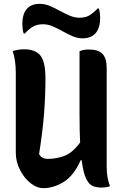

<svg xmlns="http://www.w3.org/2000/svg" viewBox="-20 -966 640 997"><path d="M206 11Q171 11 138 -15.5Q105 -42 83.5 -84.5Q62 -127 62 -173V-587Q62 -653 46 -701Q63 -706 77 -708Q91 -710 107 -710Q163 -710 189.5 -678Q216 -646 216 -559Q216 -471 209 -379Q202 -287 183 -166Q196 -141 228 -141Q273 -141 314.5 -156.5Q356 -172 396 -226Q393 -288 393 -372V-700Q404 -705 416.5 -707Q429 -709 441 -709Q491 -709 512.5 -686Q534 -663 534 -613V-101Q534 -73 538 -48Q542 -23 551 1Q542 5 530.5 6.5Q519 8 507 8Q483 8 463 0.5Q443 -7 428 -36.5Q413 -66 404 -134H399Q362 -52 309.5 -20.5Q257 11 206 11ZM393 -874Q422 -874 442 -885Q462 -896 487 -922H493Q497 -912 498.5 -898.5Q500 -885 500 -874Q500 -849 496.5 -835.5Q493 -822 489 -813Q467 -767 409 -767Q382 -767 356.5 -778Q331 -789 305.5 -803.5Q280 -818 254.5 -829Q229 -840 203 -840Q174 -840 153.5 -829Q133 -818 109 -792H103Q99 -803 97.5 -816.5Q96 -830 96 -840Q96 -862 99 -875.5Q102 -889 106 -899Q116 -921 135.5 -933.5Q155 -946 186 -946Q213 -946 239 -935Q265 -924 290.5 -910Q316 -896 341.5 -885Q367 -874 393 -874Z"/></svg>

Font: Recursive Mn Csl St
Style: Bold
Weight: 700
Monospace: yes
Version: Version 1.079;hotconv 1.0.112;makeotfexe 2.5.65598; ttfautoh